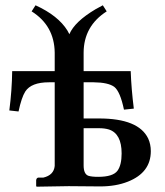

<svg xmlns="http://www.w3.org/2000/svg" viewBox="-20 -702 620 723"><path d="M294.9 -255.9H353Q502 -255.9 538.1 -180.2Q547.9 -158.7 547.9 -132.8Q547.9 -52.2 461.9 -18.1Q416.5 0 356.9 0L238.8 -1L118.2 1L116.2 -1V-23.9Q117.7 -32.2 124 -33.2H143.1Q182.6 -42.5 186 -77.1V-392.1H164.1Q97.7 -392.1 75.2 -357.4Q61 -335 49.8 -282.2L15.1 -286.1Q24.9 -361.3 25.9 -434.1H186V-503.9Q184.6 -605.5 99.1 -659.2L113.8 -682.1Q199.2 -643.1 233.9 -586.9Q238.3 -579.1 241.2 -573.2Q261.2 -620.6 340.3 -667.5Q353.5 -675.3 367.2 -682.1L381.8 -659.2Q295.4 -604 294.9 -503.9V-434.1H472.2Q474.6 -366.7 483.9 -293L446.8 -289.1Q432.6 -357.4 410.2 -375Q387.2 -391.6 333 -392.1H294.9ZM438 -124Q438 -198.7 390.1 -214.4Q374 -219.2 354 -219.2H294.9V-79.1Q294.9 -46.4 313 -40Q325.2 -36.1 350.1 -36.1Q405.3 -36.1 422.4 -59.1Q438 -80.6 438 -124Z"/></svg>

Font: Linux Libertine O
Style: Bold
Weight: 700
Designer: Philipp H. Poll
Foundry: Philipp H. Poll
Version: Version 5.0.0